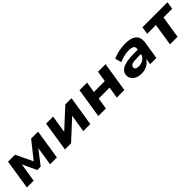

<svg xmlns="http://www.w3.org/2000/svg" viewBox="331 -1782 3061 3061"><g transform="rotate(-45 1862.0 -251.5)"><path d="M51 0 130 -503H287L423 -218L650 -503H807L728 0H574L624 -314L441 -79H365L256 -314H254L204 0Z M909 0 988 -503H1146L1096 -191H1082L1421 -503H1561L1481 0H1323L1373 -314H1388L1048 0Z M1662 0 1741 -503H1912L1883 -321H2129L2158 -503H2328L2249 0H2078L2109 -193H1863L1832 0Z M2631 11Q2563 11 2516.5 -13Q2470 -37 2449.5 -77.5Q2429 -118 2438 -168Q2448 -213 2486.5 -243Q2525 -273 2600 -288.5Q2675 -304 2795 -304H2878L2865 -219H2787Q2727 -219 2687.5 -215Q2648 -211 2628 -198.5Q2608 -186 2603 -162Q2597 -135 2617.5 -118.5Q2638 -102 2682 -102Q2720 -102 2754 -116.5Q2788 -131 2812 -157.5Q2836 -184 2841 -218L2856 -314Q2863 -361 2835 -379.5Q2807 -398 2744 -398Q2696 -398 2641.5 -386.5Q2587 -375 2529 -348L2499 -455Q2543 -475 2589.5 -488Q2636 -501 2684.5 -507.5Q2733 -514 2780 -514Q2866 -514 2923 -492Q2980 -470 3005 -420.5Q3030 -371 3017 -289L2971 0H2831L2846 -102H2844Q2825 -69 2794 -43.5Q2763 -18 2722.5 -3.5Q2682 11 2631 11Z M3278 0 3337 -376H3140L3160 -503H3724L3704 -376H3508L3449 0Z"/></g></svg>

Font: Nunito Sans 7pt SemiExpanded ExtraBold
Style: Italic
Weight: 800
Width: 6
Italic angle: -9°
Designer: Vernon Adams
Foundry: Vernon Adams
Version: Version 3.101;gftools[0.9.27]